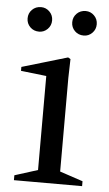

<svg xmlns="http://www.w3.org/2000/svg" viewBox="-52 -745 442 780"><g transform="rotate(5 169.0 -355.0)"><path d="M35 -20 146 -55 129 -32V-451L147 -431L25 -445V-461L211 -516L221 -510L219 -434V-33L202 -57L313 -20V0H35ZM215 -660Q215 -681 229.5 -695.5Q244 -710 266 -710Q286 -710 300.5 -695.5Q315 -681 315 -660Q315 -639 300.5 -624.5Q286 -610 266 -610Q244 -610 229.5 -624.5Q215 -639 215 -660ZM33 -660Q33 -681 47.5 -695.5Q62 -710 84 -710Q104 -710 118.5 -695.5Q133 -681 133 -660Q133 -639 118.5 -624.5Q104 -610 84 -610Q62 -610 47.5 -624.5Q33 -639 33 -660Z"/></g></svg>

Font: Wittgenstein
Style: Regular
Weight: 400
Designer: Jörg Drees
Foundry: Jörg Drees
Version: Version 1.003;Glyphs 3.1.2 (3151)